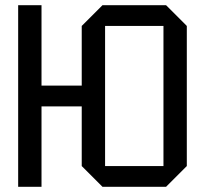

<svg xmlns="http://www.w3.org/2000/svg" viewBox="-20 -720 790 740"><path d="M50 0V-700H140V-390H295V-620L375 -700H620L700 -620V-80L620 0H375L295 -80V-310H140V0ZM385 -620V-80H610V-620Z"/></svg>

Font: Tektur SemiCondensed
Style: Regular
Weight: 400
Width: 4
Designer: Adam Jagosz
Foundry: Adam Jagosz
Version: Version 1.005;gftools[0.9.30]